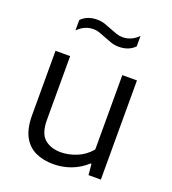

<svg xmlns="http://www.w3.org/2000/svg" viewBox="-140 -871 883 987"><g transform="rotate(20 301.5 -378.0)"><path d="M263 9Q207.5 9 165.2 -10.8Q123 -30.5 99.2 -74.5Q75.5 -118.5 75.5 -191V-542.5H155.5V-194.5Q155.5 -120 189.5 -90.8Q223.5 -61.5 278.5 -61.5Q319.5 -61.5 363.8 -79Q408 -96.5 441 -135.5V-542.5H521V0H453.5L448 -60H443Q406.5 -26 360 -8.5Q313.5 9 263 9ZM373 -673Q350 -673 329.5 -680Q309 -687 290 -695Q272.5 -702 255.8 -708Q239 -714 222 -714Q173.5 -714 136 -676V-733Q168.5 -766.5 223 -766.5Q246 -766.5 266.5 -759.5Q287 -752.5 306 -744.5Q323.5 -737.5 340.2 -731.8Q357 -726 374 -726Q422.5 -726 460 -763.5V-706.5Q427.5 -673 373 -673Z"/></g></svg>

Font: Encode Sans Semi Expanded
Style: Regular
Weight: 400
Width: 6
Designer: Multiple Designers
Foundry: Impallari Type
Version: Version 3.000; ttfautohint (v1.8.3) -l 8 -r 50 -G 200 -x 14 